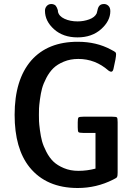

<svg xmlns="http://www.w3.org/2000/svg" viewBox="-20 -922 673 961"><path d="M53.2 -347.2Q53.2 -522.9 136.2 -619.1Q219.2 -713.4 370.1 -712.9Q462.9 -712.9 535.2 -673.8Q554.2 -664.1 557.6 -660.6Q561 -657.2 561 -650.9Q561 -632.8 547.9 -577.1Q544.9 -563 536.1 -563Q531.2 -563 522.9 -568.8Q457 -627 372.1 -627Q332 -627 299.6 -613.5Q267.1 -600.1 247.1 -580.6Q227.1 -561 211.9 -532Q196.8 -502.9 190.4 -479Q184.1 -455.1 179.9 -424.1Q175.8 -393.1 175.3 -379.2Q174.8 -365.2 174.8 -347.2Q174.8 -329.1 175.3 -315.4Q175.8 -301.8 179.9 -270.3Q184.1 -238.8 190.4 -215.3Q196.8 -191.9 211.9 -162.4Q227.1 -132.8 247.1 -113.5Q267.1 -94.2 299.6 -80.6Q332 -66.9 372.1 -66.9Q416 -66.9 458 -78.1V-256.8H396Q376 -256.8 372.6 -261Q369.1 -265.1 369.1 -285.2V-310.1Q369.1 -330.1 373 -334Q377 -337.9 397 -337.9H542Q562 -337.9 565.4 -334Q568.8 -330.1 568.8 -310.1V-58.1Q568.8 -41 565.9 -35.9Q563 -30.8 545.9 -22.9Q462.9 19 369.1 19Q211.9 19 127.9 -85Q53.2 -178.2 53.2 -347.2ZM205.1 -868.2Q205.1 -882.3 214.1 -892.1Q223.1 -901.9 236.8 -901.9Q243.7 -901.9 249.8 -899.4Q255.9 -897 259 -893.1Q262.2 -889.2 264.6 -884Q267.1 -878.9 268.1 -875Q269 -871.1 270 -868.2V-863.8Q274.9 -840.8 303 -827.9Q331.1 -814.9 368.2 -814.9Q398.9 -814.9 426.5 -825Q454.1 -835 463.9 -855L467.8 -870.1Q470.7 -886.2 478.3 -894Q485.8 -901.9 501 -901.9Q513.2 -901.9 522.7 -892.8Q532.2 -883.8 532.2 -866.2Q532.2 -817.4 486.1 -776.1Q439.9 -734.9 367.9 -734.9Q295.9 -734.9 250.5 -775.6Q205.1 -816.4 205.1 -868.2Z"/></svg>

Font: CMU Sans Serif Demi Condensed
Style: DemiCondensed
Weight: 600
Width: 3
Version: Version 0.7.0